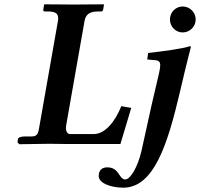

<svg xmlns="http://www.w3.org/2000/svg" viewBox="-20 -666 925 888"><path d="M766 -576C766 -543 792 -516 825 -516C858 -516 885 -543 885 -576C885 -609 858 -636 825 -636C792 -636 766 -609 766 -576ZM833.3 -330.3C845.3 -381 863 -449 863 -449C863 -451.6 861 -452 857 -452C826 -441 737 -429 665 -421L661 -391L703 -387C712 -385.7 721.1 -381 721.1 -364.5C721.1 -355.4 719.1 -342.7 715 -325L682 -184L635 29C617 110 581 164 560 164C528.5 164 533.2 108 476 108C460.6 108 436.5 114 436.5 147.9C436.5 182 495 202 550 202C693 202 755.7 -1.1 812 -240ZM248 -569 161 -75C156 -43 149 -35 125 -35H95C79 -35 65 -31 63 -23L61 -8L69 1C69 1 197 -1 209 -1L286 0H537L587 -167L541 -175C512 -102 465 -46 414 -46H304C292 -46 285 -57 285 -75C285 -81 286 -86 287 -92L371 -569C376 -597 392 -613 433 -613H448C452 -613 456 -616 457 -621L461 -645L459 -646C459 -646 358 -645 323 -645C283 -645 186 -646 186 -646L184 -645L180 -621C180 -616 182 -613 187 -613H201C235 -613 249 -604 249 -582C249 -578 249 -573 248 -569Z"/></svg>

Font: Linux Libertine O
Style: Bold Italic
Weight: 700
Italic angle: -11.5°
Designer: Philipp H. Poll
Foundry: Philipp H. Poll
Version: Version 4.1.0